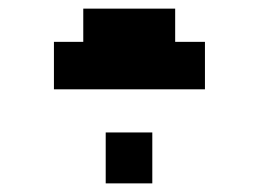

<svg xmlns="http://www.w3.org/2000/svg" viewBox="-20 -448 600 445"><path d="M105 -241V-351H173V-428H386V-351H455V-241ZM225 -23V-141H333V-23Z"/></svg>

Font: TitilliumWeb-SemiBold
Style: SemiBold
Weight: 600
Version: Version 1.001;PS 57.000;hotconv 1.0.70;makeotf.lib2.5.55311